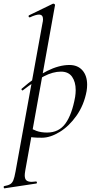

<svg xmlns="http://www.w3.org/2000/svg" viewBox="-82 -745 511 1040"><path d="M-59 263Q-37 259 -26.5 252.5Q-16 246 -10 232Q-4 218 2 185L148 -619Q151 -631 151 -641Q151 -666 129 -666Q112 -666 80 -651H78Q74 -651 73 -655.5Q72 -660 75 -662L205 -725H207Q211 -725 214 -722Q217 -719 216 -717L55 178Q52 195 52 205Q52 224 61 232Q70 240 90 240Q95 240 113 238H114Q117 238 118 243Q119 248 115 249L-57 275Q-61 276 -62 270Q-63 264 -59 263ZM57 -8 67 -60Q91 -45 115.5 -36Q140 -27 173 -27Q237 -27 272.5 -76Q308 -125 325 -220Q328 -240 328 -257Q328 -301 308.5 -329Q289 -357 248 -357Q205 -357 156.5 -332Q108 -307 42 -256L40 -255Q37 -255 35 -259Q33 -263 35 -264Q182 -393 294 -393Q339 -393 364.5 -364Q390 -335 390 -286Q390 -269 387 -251Q373 -176 332.5 -118.5Q292 -61 241 -30Q190 1 145 1Q112 1 95.5 -1Q79 -3 57 -8Z"/></svg>

Font: Cormorant Garamond
Style: Italic
Weight: 400
Italic angle: -10°
Designer: Christian Thalmann (Catharsis Fonts)
Foundry: Catharsis Fonts
Version: Version 4.000